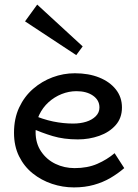

<svg xmlns="http://www.w3.org/2000/svg" viewBox="-20 -802 600 836"><path d="M302 14Q253 14 206.5 -1.5Q160 -17 122.5 -47Q85 -77 63 -121.5Q41 -166 41 -224Q41 -286 63.5 -334Q86 -382 124 -415Q162 -448 209 -465.5Q256 -483 306 -483Q366 -483 412 -464.5Q458 -446 484.5 -412.5Q511 -379 511 -334Q511 -288 483.5 -257Q456 -226 412 -210.5Q368 -195 319 -195Q258 -195 209.5 -209.5Q161 -224 115 -245L114 -305Q167 -282 211.5 -273Q256 -264 298 -264Q330 -264 355.5 -272Q381 -280 397 -296Q413 -312 413 -334Q413 -366 385 -385.5Q357 -405 313 -405Q280 -405 248.5 -392.5Q217 -380 191.5 -357Q166 -334 150.5 -301.5Q135 -269 135 -227Q135 -178 159 -142.5Q183 -107 221.5 -88.5Q260 -70 305 -70Q361 -70 403.5 -88.5Q446 -107 479 -135L521 -70Q493 -46 460.5 -27Q428 -8 388.5 3Q349 14 302 14ZM312 -562 89 -709 142 -782 340 -600Z"/></svg>

Font: BioRhyme ExtraBold
Style: Regular
Weight: 400
Version: Version 1.600;gftools[0.9.33]